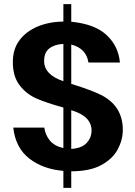

<svg xmlns="http://www.w3.org/2000/svg" viewBox="-20 -820 653 927"><path d="M324 87H286V5Q188 -3 121.5 -54.5Q55 -106 44 -204H194Q198 -170 220 -142.5Q242 -115 286 -105V-301Q205 -323 156 -344.5Q107 -366 74.5 -408.5Q42 -451 42 -520Q42 -584 75 -627Q108 -670 163 -692.5Q218 -715 286 -716V-800H324V-715Q438 -704 495 -650.5Q552 -597 559 -518H407Q397 -586 324 -605V-415L343 -409Q425 -383 467 -362Q573 -309 573 -193Q573 -145 548.5 -99Q524 -53 469 -23Q414 7 324 7ZM286 -428V-608Q244 -606 218.5 -586.5Q193 -567 193 -526Q193 -459 286 -428ZM324 -101Q374 -104 398 -129.5Q422 -155 422 -190Q422 -259 324 -288Z"/></svg>

Font: Ulagadi Sans SemiBold
Style: Regular
Weight: 600
Designer: Ninad Kale (Devanagari), Jonny Pinhorn (Latin)
Foundry: Indian Type Foundry
Version: Version 3.01;March 29, 2020;FontCreator 12.0.0.2522 64-bit; 